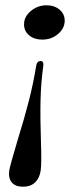

<svg xmlns="http://www.w3.org/2000/svg" viewBox="-20 -465 302 727"><path d="M15 181Q19 158 46 68Q73 -19 90 -86Q107 -153 117 -216Q120 -234 134 -234Q146 -234 144 -216Q135 -152 133.5 -85Q132 -18 135 68Q138 157 134 181Q130 209 113 225.5Q96 242 67 242Q38 242 24.5 225.5Q11 209 15 181ZM71 -373Q71 -402 97 -423.5Q123 -445 156 -445Q186 -445 205.5 -428.5Q225 -412 225 -387Q225 -358 200 -336.5Q175 -315 140 -315Q110 -315 90.5 -331Q71 -347 71 -373Z"/></svg>

Font: Unna Medium
Style: Italic
Weight: 500
Italic angle: -8.05°
Designer: Jorge de Buen Unna
Foundry: Omnibus-Type
Version: Version 2.008